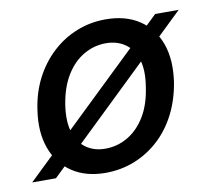

<svg xmlns="http://www.w3.org/2000/svg" viewBox="-79 -607 759 692"><g transform="rotate(-10 301.0 -260.5)"><path d="M-13 0 529 -521H615L74 0ZM254 12Q182 12 132 -21.5Q82 -55 60.5 -115Q39 -175 51 -254Q60 -317 86.5 -368Q113 -419 153 -456Q193 -493 243 -513Q293 -533 349 -533Q422 -533 472 -500Q522 -467 543.5 -407.5Q565 -348 553 -267Q543 -205 517 -153.5Q491 -102 451 -65Q411 -28 361 -8Q311 12 254 12ZM268 -74Q312 -74 350 -96Q388 -118 414.5 -161Q441 -204 450 -267Q460 -327 447.5 -367Q435 -407 405.5 -427.5Q376 -448 335 -448Q292 -448 254 -426Q216 -404 189.5 -361Q163 -318 153 -255Q144 -196 156.5 -155.5Q169 -115 198.5 -94.5Q228 -74 268 -74Z"/></g></svg>

Font: DM Sans 10pt Medium
Style: Italic
Weight: 500
Italic angle: -10°
Version: Version 4.004;gftools[0.9.30]